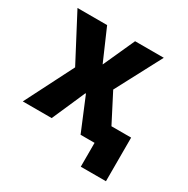

<svg xmlns="http://www.w3.org/2000/svg" viewBox="-146 -633 873 892"><g transform="rotate(30 290.5 -187.5)"><path d="M402 128V0H371V-106H537V128ZM17 0 168 -297 174 -210 20 -503H179L252 -335H253L329 -503H483L328 -210L333 -297L486 0H327L253 -178H250L172 0Z"/></g></svg>

Font: Nunito Sans 7pt Condensed ExtraBold
Style: Regular
Weight: 800
Width: 3
Designer: Vernon Adams
Foundry: Vernon Adams
Version: Version 3.101;gftools[0.9.27]